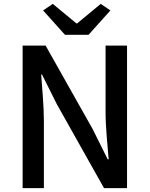

<svg xmlns="http://www.w3.org/2000/svg" viewBox="-20 -973 774 993"><path d="M97 0H207V-346C207 -427 198 -512 193 -588H197L274 -434L518 0H637V-737H526V-393C526 -313 536 -224 542 -149H537L460 -304L216 -737H97ZM316 -793H438L551 -919L501 -953L379 -852H375L253 -953L203 -919Z"/></svg>

Font: Noto Sans CJK HK Medium
Style: Regular
Weight: 500
Designer: Ryoko NISHIZUKA 西塚涼子 (kana, bopomofo & ideographs); Paul D. Hunt (Latin, Greek & Cyrillic); Sandoll Communications 산돌커뮤니
Foundry: Adobe
Version: Version 2.004;hotconv 1.0.118;makeotfexe 2.5.65603